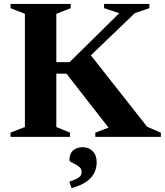

<svg xmlns="http://www.w3.org/2000/svg" viewBox="-20 -695 837 975"><path d="M727 -51.5 797 -21V0H464V-21.5L531 -47L317.5 -321H211.5V-379.5H333.5L585.5 -628L508.5 -653.5V-675H738.5V-653.5L665 -628.5L384 -359L430 -428.5ZM266 -625V-50L335.5 -21.5V0H33.5V-21.5L106.5 -50V-625L33.5 -653.5V-675H339V-653.5ZM332 227.5Q370 215 382.2 204.8Q394.5 194.5 394.5 178.5Q394.5 164 385 155Q375.5 146 363.2 139.8Q351 133.5 341.8 128.5Q332.5 123.5 332.5 117.5Q332.5 85.5 351.5 69Q370.5 52.5 400.5 52.5Q430.5 52.5 450.8 72.8Q471 93 471 128.5Q471 157.5 459 182.5Q447 207.5 419.2 227.2Q391.5 247 343.5 260Z"/></svg>

Font: Newsreader 24pt
Style: Bold
Weight: 700
Designer: Hugues Gentile
Foundry: Production Type
Version: Version 1.003